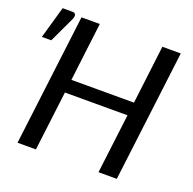

<svg xmlns="http://www.w3.org/2000/svg" viewBox="-144 -857 990 986"><g transform="rotate(20 351.0 -364.0)"><path d="M0 0ZM595 0H495L535 -325.5H193L153 0H52.5L141 -717.5H241L202 -398H544L583 -717.5H683.5ZM-16 -553.5 34 -728.5H88Q101 -728.5 104.8 -719.2Q108.5 -710 102 -695L35.5 -553.5Z"/></g></svg>

Font: Lato Medium
Style: Italic
Weight: 500
Italic angle: -7°
Designer: Lukasz Dziedzic
Foundry: tyPoland Lukasz Dziedzic
Version: Version 2.006; 2014-01-15